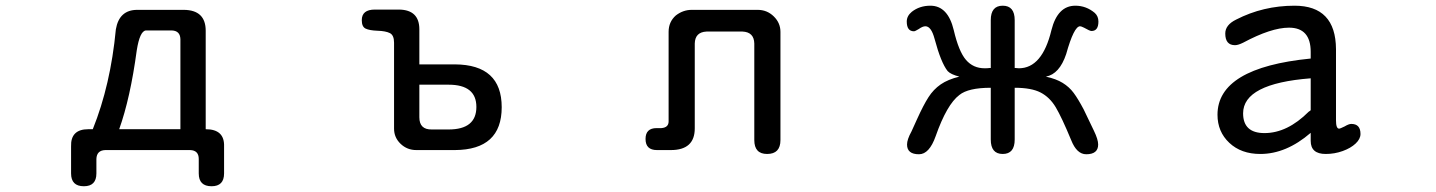

<svg xmlns="http://www.w3.org/2000/svg" viewBox="-20 -519 5040 674"><path d="M386.7 -416Q398.4 -484.4 461.9 -484.4H626Q702.1 -483.4 702.1 -411.1V-65.4Q768.6 -65.4 766.6 -4.9V89.8Q766.6 134.8 722.7 134.8Q677.7 134.8 677.7 89.8V39.1Q677.7 8.8 647.5 7.8H349.6Q319.3 8.8 318.4 39.1V89.8Q318.4 134.8 274.4 134.8Q229.5 134.8 229.5 89.8V-4.9Q227.5 -65.4 290 -65.4H305.7Q368.2 -220.7 386.7 -416ZM583 -412.1H492.2Q470.7 -410.2 460 -341.8Q437.5 -174.8 398.4 -65.4H613.3V-381.8Q612.3 -411.1 583 -412.1Z M1741.2 -142.6Q1741.2 6.8 1577.1 7.8H1441.4Q1409.2 7.8 1386.2 -14.2Q1363.3 -36.1 1363.3 -67.4V-369.1Q1363.3 -395.5 1348.6 -402.8Q1334 -410.2 1304.7 -411.1Q1277.3 -412.1 1263.7 -418.5Q1250 -424.8 1250 -448.2Q1250 -485.4 1295.9 -485.4H1380.9Q1452.1 -484.4 1452.1 -416V-293H1577.1Q1741.2 -292 1741.2 -142.6ZM1496.1 -64.5H1554.7Q1652.3 -64.5 1652.3 -143.6Q1652.3 -221.7 1554.7 -221.7H1452.1V-107.4Q1452.1 -63.5 1496.1 -64.5Z M2586.9 -408.2H2460Q2419.9 -406.2 2418.9 -366.2V-68.4Q2418.9 7.8 2335 7.8H2286.1Q2246.1 7.8 2246.1 -31.2Q2246.1 -69.3 2285.2 -69.3H2301.8Q2327.1 -71.3 2327.1 -92.8V-407.2Q2327.1 -442.4 2352.5 -464.8Q2377.9 -484.4 2408.2 -484.4H2639.6Q2672.9 -484.4 2696.3 -461.4Q2719.7 -438.5 2719.7 -407.2V-27.3Q2719.7 21.5 2672.9 21.5Q2627.9 21.5 2627.9 -27.3V-366.2Q2627 -406.2 2586.9 -408.2Z M3500 -499Q3542 -499 3542 -448.2V-280.3H3544.9L3556.6 -279.3Q3638.7 -279.3 3670.9 -413.1Q3692.4 -499 3754.9 -499Q3793 -499 3823.2 -473.6Q3835.9 -461.9 3835.9 -443.4Q3835.9 -410.2 3811.5 -410.2Q3805.7 -410.2 3785.2 -421.9Q3775.4 -426.8 3771.5 -426.8Q3750 -426.8 3722.7 -329.1Q3699.2 -258.8 3651.4 -250Q3687.5 -242.2 3710.4 -228Q3733.4 -213.9 3749 -192.9Q3764.6 -171.9 3784.2 -134.8L3820.3 -59.6Q3835 -29.3 3835 -11.7Q3835 22.5 3793 22.5Q3759.8 22.5 3740.2 -27.3Q3707 -107.4 3686 -142.6Q3665 -177.7 3632.8 -194.3Q3600.6 -210.9 3542 -210.9V-29.3Q3542 21.5 3500 21.5Q3458 21.5 3458 -29.3V-210.9Q3378.9 -210.9 3347.7 -185.5Q3303.7 -152.3 3264.6 -41Q3242.2 22.5 3206.1 22.5Q3164.1 22.5 3164.1 -11.7Q3164.1 -29.3 3179.7 -57.6L3199.2 -100.6Q3221.7 -150.4 3239.3 -177.7Q3256.8 -205.1 3282.2 -222.7Q3307.6 -240.2 3347.7 -250Q3317.4 -257.8 3306.6 -269.5Q3283.2 -298.8 3260.7 -382.8Q3249 -426.8 3228.5 -426.8Q3218.8 -426.8 3205.1 -417Q3192.4 -409.2 3188.5 -409.2Q3163.1 -409.2 3163.1 -443.4Q3163.1 -462.9 3180.7 -477.5Q3208 -499 3246.1 -499Q3307.6 -499 3328.1 -413.1Q3345.7 -337.9 3371.1 -308.6Q3396.5 -279.3 3436.5 -279.3Q3448.2 -279.3 3454.1 -280.3H3458V-448.2Q3458 -499 3500 -499Z M4404.3 21.5Q4336.9 21.5 4295.4 -17.6Q4253.9 -56.6 4253.9 -116.2Q4253.9 -281.2 4581.1 -313.5V-336.9Q4581.1 -421.9 4504.9 -421.9Q4442.4 -421.9 4343.8 -369.1Q4326.2 -360.4 4315.4 -360.4Q4281.2 -360.4 4281.2 -401.4Q4281.2 -431.6 4319.3 -450.2Q4414.1 -499 4524.4 -499Q4668.9 -499 4669.9 -346.7V-96.7Q4669.9 -67.4 4680.7 -67.4Q4684.6 -67.4 4700.2 -75.2Q4714.8 -84 4723.6 -84Q4755.9 -84 4755.9 -48.8Q4755.9 -31.2 4738.8 -15.1Q4721.7 1 4693.4 11.2Q4665 21.5 4633.8 21.5Q4581.1 21.5 4581.1 -24.4V-52.7Q4495.1 21.5 4404.3 21.5ZM4343.8 -121.1Q4343.8 -51.8 4418.9 -51.8Q4499 -51.8 4574.2 -127Q4581.1 -130.9 4581.1 -132.8V-244.1Q4343.8 -225.6 4343.8 -121.1Z"/></svg>

Font: KTXP_ComRound
Style: Medium
Weight: 500
Version: Version 1.01;May 16, 2022;FontCreator 13.0.0.2683 64-bit